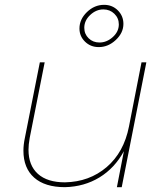

<svg xmlns="http://www.w3.org/2000/svg" viewBox="-20 -775 686 795"><path d="M77 -151Q77 -176 83 -204L145 -517H165L103 -204Q98 -176 98 -155Q98 -90 137 -55Q176 -20 249 -20Q350 -22 421.5 -83Q493 -144 514 -251L566 -517H586L484 0H464L493 -149Q455 -79 392 -40.5Q329 -2 249 0Q166 0 121.5 -39.5Q77 -79 77 -151ZM491 -676Q491 -639 459.5 -609.5Q428 -580 389 -580Q355 -580 332 -602.5Q309 -625 309 -657Q309 -695 340 -725Q371 -755 411 -755Q445 -755 468 -732Q491 -709 491 -676ZM329 -660Q329 -634 347 -616.5Q365 -599 392 -599Q422 -599 447 -621.5Q472 -644 472 -674Q472 -700 453.5 -718Q435 -736 408 -736Q378 -736 353.5 -713Q329 -690 329 -660Z"/></svg>

Font: Gontserrat Thin
Style: Italic
Weight: 250
Italic angle: -11.3°
Designer: Julieta Ulanovsky
Foundry: Julieta Ulanovsky
Version: Version 6.001